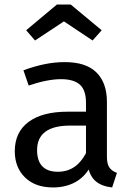

<svg xmlns="http://www.w3.org/2000/svg" viewBox="-20 -812 584 844"><path d="M265 -539Q358 -539 404 -493.5Q450 -448 450 -364V-123Q450 -91 461 -75.5Q472 -60 494 -52L473 12Q427 7 400.5 -15.5Q374 -38 365 -86L358 -123V-360Q358 -416 331 -440Q304 -464 248 -464Q219 -464 183 -457Q147 -450 106 -436L83 -503Q132 -521 176.5 -530Q221 -539 265 -539ZM373 -321V-260H289Q216 -260 179.5 -233Q143 -206 143 -152Q143 -105 166 -81Q189 -57 234 -57Q279 -57 311.5 -81.5Q344 -106 367 -157L379 -82Q353 -34 310.5 -11Q268 12 213 12Q135 12 90 -32Q45 -76 45 -147Q45 -231 105.5 -276Q166 -321 277 -321ZM134 -634 95 -679 230 -792H291L427 -679L387 -634L261 -718Z"/></svg>

Font: Firava
Style: Regular
Weight: 400
Designer: Carrois Corporate & Edenspiekermann AG
Foundry: Greg Finn Gibson
Version: Version 5.000